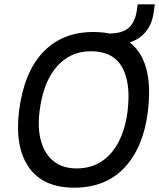

<svg xmlns="http://www.w3.org/2000/svg" viewBox="-20 -858 736 888"><path d="M68 -343Q90 -523 179 -616.5Q268 -710 411 -710Q559 -710 622.5 -616.5Q686 -523 664 -343Q644 -178 557 -84Q470 10 323 10Q179 10 113.5 -84Q48 -178 68 -343ZM334 -79Q401 -79 450.5 -112Q500 -145 530 -204.5Q560 -264 570 -343Q586 -476 544 -548.5Q502 -621 400 -621Q304 -621 241.5 -548.5Q179 -476 163 -343Q153 -264 170 -204.5Q187 -145 228.5 -112Q270 -79 334 -79ZM522 -652 484 -688 486 -703Q547 -703 577 -731Q607 -759 614 -818L617 -838H696L691 -803Q683 -736 640 -696Q597 -656 522 -652Z"/></svg>

Font: Haskoy Medium
Style: Italic
Weight: 500
Designer: Ertekin Erdin
Foundry: Ertekin Erdin
Version: Version 2.000; ttfautohint (v1.8.4.7-5d5b)